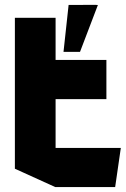

<svg xmlns="http://www.w3.org/2000/svg" viewBox="-20 -763 513 783"><path d="M40.7 -358.7V-690.4H206.7V-518.5L41.7 -358.7ZM41.7 -358.7 206.7 -518.5H413.9V-358.7ZM205.7 0 40.7 -74.9V-358.7H206.7V0ZM206.7 0V-159.8H472.6V-158.8L449.6 0ZM239 -551.5 259.8 -742.8 368.5 -743.2 379.2 -742.6 306.3 -551.5Z"/></svg>

Font: Foldit Thin
Style: Regular
Weight: 100
Designer: Sophia Tai
Foundry: Sophia Tai
Version: Version 1.003